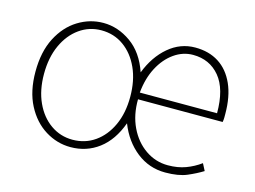

<svg xmlns="http://www.w3.org/2000/svg" viewBox="-80 -676 1097 826"><g transform="rotate(15 468.5 -263.5)"><path d="M288 13Q228 13 175.5 -19.5Q123 -52 91 -113.5Q59 -175 59 -262Q59 -351 91 -413Q123 -475 175.5 -507.5Q228 -540 288 -540Q353 -540 411 -499Q469 -458 497 -376Q526 -451 578.5 -495.5Q631 -540 697 -540Q758 -540 802 -512Q846 -484 870.5 -429.5Q895 -375 895 -297Q895 -289 895 -280.5Q895 -272 893 -261H516Q515 -192 541 -137.5Q567 -83 612.5 -51.5Q658 -20 713 -20Q757 -20 792 -33Q827 -46 857 -68L873 -37Q844 -19 806.5 -3Q769 13 710 13Q638 13 582 -31Q526 -75 497 -149Q468 -69 413.5 -28Q359 13 288 13ZM288 -20Q344 -20 387.5 -50.5Q431 -81 456 -135.5Q481 -190 481 -262Q481 -335 456 -390Q431 -445 387.5 -476Q344 -507 288 -507Q234 -507 190.5 -476Q147 -445 122 -390Q97 -335 97 -262Q97 -190 122 -135.5Q147 -81 190.5 -50.5Q234 -20 288 -20ZM516 -291H860Q860 -399 815 -453Q770 -507 696 -507Q651 -507 612 -479.5Q573 -452 547.5 -403.5Q522 -355 516 -291Z"/></g></svg>

Font: Noto Sans KR Thin Thin
Style: Regular
Weight: 250
Version: Version 2.004-H2;hotconv 1.0.118;makeotfexe 2.5.65603